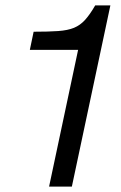

<svg xmlns="http://www.w3.org/2000/svg" viewBox="-20 -688 447 708"><path d="M161 0 268 -504H90L104 -571Q159 -571 194.5 -573.5Q230 -576 253 -585.5Q276 -595 294 -615Q312 -635 331 -668H387L245 0Z"/></svg>

Font: Atkinson Hyperlegible Next
Style: Italic
Weight: 400
Italic angle: -12°
Designer: Elliott Scott, Megan Eiswerth, Linus Boman, Theodore Petrosky, Letters from Sweden
Foundry: Applied Design Works, Letters from Sweden
Version: Version 2.001